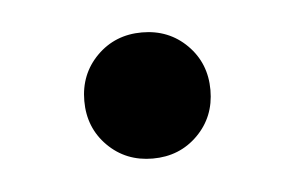

<svg xmlns="http://www.w3.org/2000/svg" viewBox="-27 -381 283 185"><g transform="rotate(-5 115.0 -289.0)"><path d="M54 -289Q54 -315 71.5 -332.5Q89 -350 115 -350Q141 -350 158.5 -332.5Q176 -315 176 -289Q176 -263 158.5 -245.5Q141 -228 115 -228Q89 -228 71.5 -245.5Q54 -263 54 -289Z"/></g></svg>

Font: NT Somic
Style: Regular
Weight: 400
Designer: Ravid Balaliev — lead type designer, mastering
Michael Voronin — secret advisor, marketing
Ivan Kovalenko — best boy
Foundry: NT Type
Version: Version 0.7